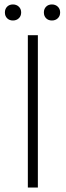

<svg xmlns="http://www.w3.org/2000/svg" viewBox="-20 -843 295 862"><path d="M105 -685H150V-1H105ZM2 -787Q2 -803 12 -813Q22 -823 38 -823Q54 -823 64.5 -813Q75 -803 75 -787Q75 -771 64.5 -761Q54 -751 38 -751Q22 -751 12 -761Q2 -771 2 -787ZM177 -787Q177 -803 187 -813Q197 -823 213 -823Q229 -823 239.5 -813Q250 -803 250 -787Q250 -771 239.5 -761Q229 -751 213 -751Q197 -751 187 -761Q177 -771 177 -787Z"/></svg>

Font: Bellota Light
Style: Regular
Weight: 300
Designer: Kemie Guaida
Foundry: Kemie Guaida
Version: Version 4.001